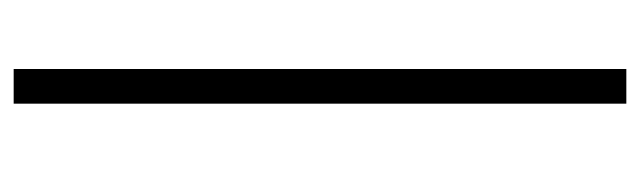

<svg xmlns="http://www.w3.org/2000/svg" viewBox="-356 -404 959 288"><g transform="rotate(90 124.0 -260.5)"><path d="M84 199H136V-720H84Z"/></g></svg>

Font: Chivo Light
Style: Regular
Weight: 300
Designer: Hector Gatti
Foundry: Omnibus-Type
Version: Version 1.003;PS 001.003;hotconv 1.0.70;makeotf.lib2.5.58329